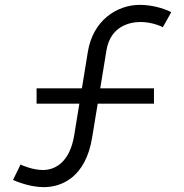

<svg xmlns="http://www.w3.org/2000/svg" viewBox="-20 -755 758 790"><path d="M160.5 15C234.5 15 332.5 -26.5 359 -188.5L382 -328.5H613.5V-391.5H392.5L418 -548C434.5 -647.5 514 -664.5 558.5 -664.5C609.5 -664.5 651 -643 650 -643L684.5 -704.5C671.5 -713 617 -735 555.5 -735C459.5 -735 362 -669.5 341.5 -542L317 -391.5H130.5V-328.5H306.5L285.5 -199.5C268 -90.5 209.5 -55.5 157 -55.5C114.5 -55.5 71.5 -74.5 64.5 -78L33.5 -14.5C48.5 -8 103.5 15 160.5 15Z"/></svg>

Font: Manrope
Style: Regular
Weight: 400
Designer: Mikhail Sharanda
Foundry: Mikhail Sharanda
Version: Version 4.505